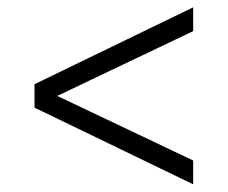

<svg xmlns="http://www.w3.org/2000/svg" viewBox="-20 -576 608 513"><path d="M72.2 -288.4V-351L496.1 -556.4V-492.8L133.2 -319.8V-319.6L496.1 -147.2V-83.6Z"/></svg>

Font: Murecho Thin
Style: Regular
Weight: 100
Designer: Neil Summerour
Foundry: Positype
Version: Version 1.010